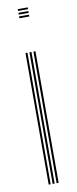

<svg xmlns="http://www.w3.org/2000/svg" viewBox="-91 -831 344 862"><g transform="rotate(-10 80.5 -400.0)"><path d="M57.8 -791.8V-800H103.2V-791.8ZM57.8 -775V-783.2H103.2V-775ZM57.8 -758.5V-766.8H103.2V-758.5ZM94 0V-600H103.2V0ZM57.8 0V-600H66.8V0ZM75.8 0V-600H85V0Z"/></g></svg>

Font: Big Shoulders Inline Display Light
Style: Regular
Weight: 300
Designer: Patric King
Foundry: XO Type Co
Version: Version 1.000